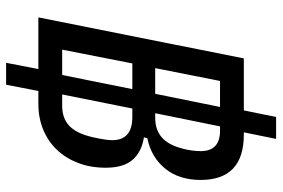

<svg xmlns="http://www.w3.org/2000/svg" viewBox="-164 -656 902 613"><g transform="rotate(90 286.5 -349.0)"><path d="M250 82H180L200 -21H35L166 -677H332L353 -780H423L402 -677H409Q554 -677 554 -539Q554 -470 517.5 -425.5Q481 -381 421 -369L418 -358Q464 -351 489.5 -322Q515 -293 515 -236Q515 -188 500 -148.5Q485 -109 458 -80.5Q431 -52 393.5 -36.5Q356 -21 311 -21H270ZM279 -394 321 -601H238L197 -394ZM383 -601 341 -394H355Q394 -394 418 -415Q442 -436 453 -478Q458 -495 460 -511.5Q462 -528 462 -539Q462 -601 397 -601ZM219 -97 264 -321H182L138 -97ZM326 -321 281 -97H317Q357 -97 381 -119.5Q405 -142 417 -192Q422 -214 424.5 -230Q427 -246 427 -257Q427 -321 353 -321Z"/></g></svg>

Font: IBM Plex Sans Cond Text
Style: Italic
Weight: 450
Width: 3
Italic angle: -11°
Designer: Mike Abbink, Paul van der Laan, Pieter van Rosmalen
Foundry: Bold Monday
Version: Version 1.3